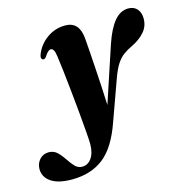

<svg xmlns="http://www.w3.org/2000/svg" viewBox="-229 -566 873 911"><g transform="rotate(-15 208.0 -110.5)"><path d="M358.5 -326.5Q382.5 -397 412.2 -432.2Q442 -467.5 480.5 -467.5Q508 -467.5 523.8 -449.8Q539.5 -432 539.5 -402.5Q539.5 -365 516 -337.8Q492.5 -310.5 453.5 -291.5Q428 -279.5 408.8 -265.5Q389.5 -251.5 374 -227.8Q358.5 -204 344 -164L273 33Q232.5 150.5 170 199Q107.5 247.5 14.5 247.5Q-53 247.5 -88 223.5Q-123 199.5 -123 160.5Q-123 133 -105.5 113.5Q-88 94 -60.5 94Q-36 94 -19 110.2Q-2 126.5 11.8 147.8Q25.5 169 40.5 185.2Q55.5 201.5 76.5 201.5Q104.5 201.5 122.2 176.5Q140 151.5 140.5 108.5Q140.5 90 137.2 48Q134 6 129 -48Q124 -102 118.2 -158Q112.5 -214 107 -261.2Q101.5 -308.5 97.5 -335.5Q92.5 -375.5 75.5 -375.5Q62 -375.5 44 -346.5Q37 -336.5 28 -338.5Q24 -339.5 21.2 -345Q18.5 -350.5 22 -361.5Q39 -408 79.5 -437.5Q120 -467 170.5 -467Q239 -467 246.5 -385Q248.5 -363 251.2 -323.5Q254 -284 257 -236.2Q260 -188.5 262.8 -139.8Q265.5 -91 267 -50.5Z"/></g></svg>

Font: Fraunces 72pt
Style: Bold Italic
Weight: 700
Italic angle: -16°
Version: Version 1.000;[b76b70a41]